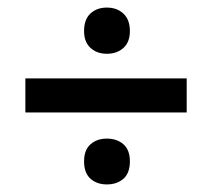

<svg xmlns="http://www.w3.org/2000/svg" viewBox="-20 -622 559 507"><path d="M262 -135Q236 -135 219 -150Q202 -165 202 -196Q202 -226 219 -241Q236 -256 262 -256Q289 -256 306 -241Q323 -226 323 -196Q323 -165 306 -150Q289 -135 262 -135ZM47 -415H473V-325H47ZM262 -480Q236 -480 219 -495.5Q202 -511 202 -540Q202 -571 219 -586.5Q236 -602 262 -602Q289 -602 306 -586Q323 -570 323 -540Q323 -511 306 -495.5Q289 -480 262 -480Z"/></svg>

Font: Encode Sans Narrow
Style: SemiBold
Weight: 600
Designer: Pablo Impallari, Andres Torresi
Foundry: Pablo Impallari, Andres Torresi
Version: Version 1.000; ttfautohint (v1.00) -l 8 -r 50 -G 200 -x 14 -